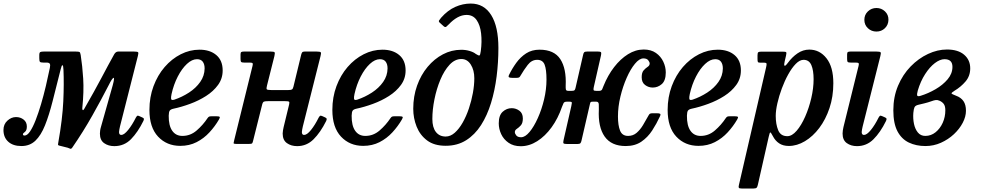

<svg xmlns="http://www.w3.org/2000/svg" viewBox="-64 -810 5601 1080"><path d="M711.5 -495 611 -99Q609.5 -93.5 607.5 -82.5Q605.5 -71.5 605.5 -67.5Q605.5 -51 618.5 -51Q634 -51 656.8 -79Q679.5 -107 700 -148Q704 -155.5 707.8 -158.2Q711.5 -161 719.5 -157L737 -149Q744 -146 745.2 -142.5Q746.5 -139 743 -130.5Q711.5 -66.5 673 -27.2Q634.5 12 579 12Q545.5 12 521.8 -4.8Q498 -21.5 498 -58.5Q498 -64 499.2 -74.5Q500.5 -85 503 -93L570 -330Q582.5 -376.5 574 -372Q565.5 -367.5 548.5 -333Q505.5 -249 455.2 -159.8Q405 -70.5 342 21Q336.5 28.5 330.8 26.5Q325 24.5 317 21L267.5 8.5Q262 6.5 262.2 2.8Q262.5 -1 264 -9Q287.5 -141.5 292 -240.2Q296.5 -339 293 -418Q292 -442 287.5 -443.2Q283 -444.5 277.5 -421Q252.5 -321.5 232.2 -241.8Q212 -162 189.2 -105.2Q166.5 -48.5 135 -18.5Q103.5 11.5 56.5 11.5Q9.5 11.5 -17.5 -12.8Q-44.5 -37 -44.5 -79Q-44.5 -111 -22.5 -131.2Q-0.5 -151.5 26 -151.5Q51 -151.5 69 -137.2Q87 -123 87 -98.5Q87 -76 76 -68Q65 -60 65 -55Q65 -47.5 74 -47.5Q89.5 -47.5 105.2 -71Q121 -94.5 136.5 -134.2Q152 -174 166.8 -223.8Q181.5 -273.5 194 -326.5Q206.5 -379.5 216.5 -428.5Q220 -445 216 -451.5Q212 -458 197.5 -458H179.5Q164 -458 160.5 -462.5Q157 -467 157 -483V-500Q157 -514.5 162.8 -517.2Q168.5 -520 182 -520H362Q379 -520 383.2 -517.5Q387.5 -515 390 -500Q399.5 -439.5 404 -367.8Q408.5 -296 399 -203Q398 -194.5 401.2 -191.2Q404.5 -188 409.5 -197Q469 -300.5 506.8 -372.2Q544.5 -444 578 -504Q587 -520 601 -520H690Q709.5 -520 712.8 -516Q716 -512 711.5 -495Z M776.5 -191.5Q776.5 -263.5 799.5 -325.2Q822.5 -387 862.2 -433Q902 -479 952.8 -504.8Q1003.5 -530.5 1058.5 -530.5Q1117 -530.5 1152.8 -500.2Q1188.5 -470 1188.5 -413.5Q1188.5 -368 1162.5 -332.2Q1136.5 -296.5 1095 -270Q1053.5 -243.5 1005 -225.8Q956.5 -208 911.5 -198.5Q896 -195 890.8 -187.8Q885.5 -180.5 885 -159Q884.5 -103.5 904.8 -74.5Q925 -45.5 962 -45.5Q1007 -45.5 1042.2 -76Q1077.5 -106.5 1103.5 -145.5Q1108 -152 1112.2 -154Q1116.5 -156 1128 -156H1153Q1168.5 -156 1171.5 -152.5Q1174.5 -149 1167.5 -137.5Q1145.5 -99.5 1114.2 -65.5Q1083 -31.5 1042 -10.5Q1001 10.5 950 10.5Q874 10.5 825.2 -41.5Q776.5 -93.5 776.5 -191.5ZM917 -249.5Q960 -264 999 -289.2Q1038 -314.5 1062.2 -349Q1086.5 -383.5 1087 -425Q1087 -449 1076.5 -463Q1066 -477 1044 -477Q1016 -477 987.5 -450.5Q959 -424 936 -379.5Q913 -335 901 -281Q897 -262.5 898.5 -253.5Q900 -244.5 917 -249.5Z M1739 -494.5 1639.5 -99Q1638 -93.5 1636 -82.5Q1634 -71.5 1634 -67.5Q1634 -51 1646.5 -51Q1663 -51 1685.5 -79Q1708 -107 1728 -147.5Q1732 -155 1736 -158Q1740 -161 1748.5 -157L1765 -149.5Q1772.5 -146 1773.5 -142Q1774.5 -138 1770.5 -129Q1738.5 -65 1699.8 -26.5Q1661 12 1607.5 12Q1573.5 12 1549.8 -5Q1526 -22 1526 -59Q1526 -66 1527.8 -77Q1529.5 -88 1531.5 -95.5L1562 -221Q1565.5 -235 1561.5 -238Q1557.5 -241 1539.5 -241H1444.5Q1427.5 -241 1421 -238.5Q1414.5 -236 1411 -223L1359 -15.5Q1356.5 -5.5 1353.5 -3Q1350.5 -0.5 1337 -0.5H1265Q1249 -0.5 1250 -5.5Q1251 -10.5 1253.5 -22L1356.5 -439.5Q1359.5 -451 1356.5 -454.5Q1353.5 -458 1340 -458H1309.5Q1296.5 -458 1292.8 -461.5Q1289 -465 1289 -478V-503.5Q1289 -514.5 1293.2 -517.2Q1297.5 -520 1308 -520H1457.5Q1477.5 -520 1480.5 -515.8Q1483.5 -511.5 1479.5 -494.5L1438 -329.5Q1433.5 -312.5 1436.5 -308Q1439.5 -303.5 1462 -303.5H1558Q1573 -303.5 1578.2 -306.8Q1583.5 -310 1586.5 -322L1630.5 -503.5Q1632.5 -511 1635.8 -515.5Q1639 -520 1649.5 -520H1717Q1737 -520 1740.2 -515.8Q1743.5 -511.5 1739 -494.5Z M1805.5 -191.5Q1805.5 -263.5 1828.5 -325.2Q1851.5 -387 1891.2 -433Q1931 -479 1981.8 -504.8Q2032.5 -530.5 2087.5 -530.5Q2146 -530.5 2181.8 -500.2Q2217.5 -470 2217.5 -413.5Q2217.5 -368 2191.5 -332.2Q2165.5 -296.5 2124 -270Q2082.5 -243.5 2034 -225.8Q1985.5 -208 1940.5 -198.5Q1925 -195 1919.8 -187.8Q1914.5 -180.5 1914 -159Q1913.5 -103.5 1933.8 -74.5Q1954 -45.5 1991 -45.5Q2036 -45.5 2071.2 -76Q2106.5 -106.5 2132.5 -145.5Q2137 -152 2141.2 -154Q2145.5 -156 2157 -156H2182Q2197.5 -156 2200.5 -152.5Q2203.5 -149 2196.5 -137.5Q2174.5 -99.5 2143.2 -65.5Q2112 -31.5 2071 -10.5Q2030 10.5 1979 10.5Q1903 10.5 1854.2 -41.5Q1805.5 -93.5 1805.5 -191.5ZM1946 -249.5Q1989 -264 2028 -289.2Q2067 -314.5 2091.2 -349Q2115.5 -383.5 2116 -425Q2116 -449 2105.5 -463Q2095 -477 2073 -477Q2045 -477 2016.5 -450.5Q1988 -424 1965 -379.5Q1942 -335 1930 -281Q1926 -262.5 1927.5 -253.5Q1929 -244.5 1946 -249.5Z M2260.5 -198Q2260.5 -268 2282 -328.2Q2303.5 -388.5 2341.2 -433.8Q2379 -479 2427.5 -504.5Q2476 -530 2530.5 -530Q2556 -530 2578.2 -523.2Q2600.5 -516.5 2612.5 -506.5Q2628 -496.5 2632.8 -498Q2637.5 -499.5 2640.5 -523Q2647.5 -575.5 2642.2 -622Q2637 -668.5 2617 -697.2Q2597 -726 2560.5 -726Q2534.5 -726 2509.2 -712Q2484 -698 2460.5 -673Q2452 -664 2446 -659.5Q2440 -655 2431.5 -662.5L2411.5 -680.5Q2402 -688.5 2405.5 -694.5Q2409 -700.5 2417 -710Q2454.5 -752.5 2497 -771.2Q2539.5 -790 2584 -790Q2658.5 -790 2699 -725.2Q2739.5 -660.5 2739.5 -540Q2739.5 -459.5 2729.5 -380.2Q2719.5 -301 2698 -230.8Q2676.5 -160.5 2641.8 -106.2Q2607 -52 2557.8 -21Q2508.5 10 2443 10Q2378.5 10 2338.5 -20Q2298.5 -50 2279.5 -97.8Q2260.5 -145.5 2260.5 -198ZM2368 -141Q2368 -93 2388 -67.5Q2408 -42 2443 -42Q2470 -42 2494.2 -63.5Q2518.5 -85 2538.8 -120.8Q2559 -156.5 2573.5 -199.8Q2588 -243 2596 -287.2Q2604 -331.5 2604 -369.5Q2604 -415.5 2584.2 -446.8Q2564.5 -478 2531.5 -478Q2494.5 -478 2464.5 -445.5Q2434.5 -413 2413 -361.5Q2391.5 -310 2379.8 -251.5Q2368 -193 2368 -141Z M3681 -402.5Q3681 -357 3658.8 -337.2Q3636.5 -317.5 3607.5 -317.5Q3584 -317.5 3564.8 -331.8Q3545.5 -346 3545.5 -375.5Q3545.5 -402 3556.5 -414.2Q3567.5 -426.5 3578.8 -433.8Q3590 -441 3590.5 -452Q3590.5 -461 3582.2 -471.2Q3574 -481.5 3555 -481.5Q3532.5 -481.5 3507.5 -451.2Q3482.5 -421 3461 -372.2Q3439.5 -323.5 3425.8 -266.5Q3412 -209.5 3412 -155Q3412 -104.5 3424 -75Q3436 -45.5 3469 -45.5Q3497 -45.5 3517 -62.8Q3537 -80 3552.8 -106.2Q3568.5 -132.5 3584 -160.5Q3587.5 -167.5 3591.8 -170.2Q3596 -173 3607.5 -173H3629.5Q3644.5 -173 3649 -170Q3653.5 -167 3648.5 -156Q3629.5 -114.5 3604.5 -76Q3579.5 -37.5 3543.5 -13Q3507.5 11.5 3455.5 11.5Q3375 11.5 3337.2 -42Q3299.5 -95.5 3304.5 -193.5Q3305 -208 3304.2 -223Q3303.5 -238 3290.5 -238H3269.5Q3260 -238 3258 -235.2Q3256 -232.5 3254 -223L3207 -19.5Q3205 -9.5 3201 -4.8Q3197 0 3184.5 0H3125.5Q3108.5 0 3105.8 -4Q3103 -8 3106 -21.5L3149.5 -212.5Q3152.5 -225 3152.8 -231.5Q3153 -238 3140 -238H3124.5Q3110 -238 3106 -229.8Q3102 -221.5 3097 -208.5Q3075 -144 3038.8 -94Q3002.5 -44 2957.8 -15.8Q2913 12.5 2865 12.5Q2824.5 12.5 2796.8 -6.8Q2769 -26 2755.2 -55.5Q2741.5 -85 2741.5 -116Q2741.5 -161.5 2763.8 -181.5Q2786 -201.5 2814.5 -201.5Q2838 -201.5 2857.5 -187.2Q2877 -173 2877 -143.5Q2877 -117.5 2865.8 -105Q2854.5 -92.5 2843.2 -85.2Q2832 -78 2832 -67Q2832 -58 2840.2 -48Q2848.5 -38 2867 -38Q2890 -38 2914.8 -67.8Q2939.5 -97.5 2961.2 -145.8Q2983 -194 2996.5 -250.8Q3010 -307.5 3010 -362Q3010 -419 2999.5 -446.2Q2989 -473.5 2957.5 -473.5Q2926.5 -473.5 2904.5 -445Q2882.5 -416.5 2864 -384.5Q2860.5 -377.5 2856.2 -374.8Q2852 -372 2840.5 -372H2819Q2804 -372 2799.2 -375.2Q2794.5 -378.5 2799.5 -389Q2816.5 -424 2840 -456.5Q2863.5 -489 2895.5 -509.8Q2927.5 -530.5 2971 -530.5Q3053 -530.5 3087.8 -477.2Q3122.5 -424 3118 -327.5Q3117.5 -313.5 3119.2 -306.2Q3121 -299 3132.5 -299H3151.5Q3163 -299 3166.8 -301.8Q3170.5 -304.5 3173 -314L3216 -501.5Q3218 -511.5 3222 -515.8Q3226 -520 3238.5 -520H3298.5Q3316 -520 3317.5 -514.5Q3319 -509 3316 -496L3276 -320Q3273.5 -308 3275 -303.5Q3276.5 -299 3288.5 -299H3307Q3319 -299 3323.2 -307.8Q3327.5 -316.5 3331 -327Q3355 -386.5 3390.5 -432.5Q3426 -478.5 3468.5 -505Q3511 -531.5 3557 -531.5Q3598 -531.5 3625.5 -512.2Q3653 -493 3667 -463.2Q3681 -433.5 3681 -402.5Z M3691.5 -191.5Q3691.5 -263.5 3714.5 -325.2Q3737.5 -387 3777.2 -433Q3817 -479 3867.8 -504.8Q3918.5 -530.5 3973.5 -530.5Q4032 -530.5 4067.8 -500.2Q4103.5 -470 4103.5 -413.5Q4103.5 -368 4077.5 -332.2Q4051.5 -296.5 4010 -270Q3968.5 -243.5 3920 -225.8Q3871.5 -208 3826.5 -198.5Q3811 -195 3805.8 -187.8Q3800.5 -180.5 3800 -159Q3799.5 -103.5 3819.8 -74.5Q3840 -45.5 3877 -45.5Q3922 -45.5 3957.2 -76Q3992.5 -106.5 4018.5 -145.5Q4023 -152 4027.2 -154Q4031.5 -156 4043 -156H4068Q4083.5 -156 4086.5 -152.5Q4089.5 -149 4082.5 -137.5Q4060.5 -99.5 4029.2 -65.5Q3998 -31.5 3957 -10.5Q3916 10.5 3865 10.5Q3789 10.5 3740.2 -41.5Q3691.5 -93.5 3691.5 -191.5ZM3832 -249.5Q3875 -264 3914 -289.2Q3953 -314.5 3977.2 -349Q4001.5 -383.5 4002 -425Q4002 -449 3991.5 -463Q3981 -477 3959 -477Q3931 -477 3902.5 -450.5Q3874 -424 3851 -379.5Q3828 -335 3816 -281Q3812 -262.5 3813.5 -253.5Q3815 -244.5 3832 -249.5Z M4220 -519.5H4338Q4355.5 -519.5 4358.2 -516.2Q4361 -513 4357.5 -497.5L4350 -465.5Q4345 -445.5 4348.8 -440.8Q4352.5 -436 4367 -455.5Q4391.5 -489 4422.2 -510Q4453 -531 4488.5 -531Q4546.5 -531 4585 -482.2Q4623.5 -433.5 4623.5 -342Q4623.5 -266.5 4602 -202.2Q4580.5 -138 4544.5 -90.2Q4508.5 -42.5 4463.8 -15.8Q4419 11 4373 11Q4340.5 11 4318.5 -3.8Q4296.5 -18.5 4283.5 -44Q4272.5 -65 4269 -65.2Q4265.5 -65.5 4260 -40.5L4199.5 227Q4197 239.5 4192.8 245Q4188.5 250.5 4173.5 250.5H4109.5Q4094 250.5 4091.8 246Q4089.5 241.5 4092.5 230L4245.5 -432Q4248.5 -445.5 4248 -451.5Q4247.5 -457.5 4232.5 -457.5H4211.5Q4201 -457.5 4199 -461.8Q4197 -466 4197 -478.5V-499Q4197 -513.5 4201.8 -516.5Q4206.5 -519.5 4220 -519.5ZM4299.5 -158Q4299.5 -111.5 4313.2 -77.8Q4327 -44 4364.5 -44Q4391 -44 4417.2 -74.5Q4443.5 -105 4465 -153.8Q4486.5 -202.5 4499.5 -258.2Q4512.5 -314 4512.5 -364.5Q4512.5 -414.5 4499.8 -444Q4487 -473.5 4456 -473.5Q4434.5 -473.5 4412.2 -450.8Q4390 -428 4369.8 -391.5Q4349.5 -355 4333.8 -312.5Q4318 -270 4308.8 -229.2Q4299.5 -188.5 4299.5 -158Z M4798 -698.5Q4798 -727 4818 -746Q4838 -765 4866 -765Q4894 -765 4914 -746Q4934 -727 4933.5 -698.5Q4933 -670 4913.5 -651.2Q4894 -632.5 4866 -632.5Q4838 -632.5 4818 -651.2Q4798 -670 4798 -698.5ZM4888 -494.5 4788.5 -99Q4787 -93.5 4785 -82.5Q4783 -71.5 4783 -67.5Q4783 -51 4796 -51Q4812 -51 4834.8 -79Q4857.5 -107 4877.5 -147.5Q4881.5 -155 4885.2 -158Q4889 -161 4897.5 -157L4914.5 -149.5Q4922 -146 4922.8 -142Q4923.5 -138 4919.5 -129Q4888 -65 4849.2 -26.5Q4810.5 12 4756.5 12Q4723 12 4699.2 -5Q4675.5 -22 4675.5 -59Q4675.5 -66 4677 -77Q4678.5 -88 4680.5 -95.5L4765.5 -439.5Q4768.5 -451 4765.5 -454.5Q4762.5 -458 4749.5 -458H4721.5Q4708 -458 4704.5 -461.5Q4701 -465 4701 -478V-503.5Q4701 -514.5 4705.2 -517.2Q4709.5 -520 4719.5 -520H4866.5Q4886 -520 4889.2 -515.8Q4892.5 -511.5 4888 -494.5Z M4961 -189.5Q4961 -265 4987.5 -327.8Q5014 -390.5 5058.2 -436Q5102.5 -481.5 5156 -506.5Q5209.5 -531.5 5262.5 -531.5Q5325 -531.5 5359.2 -502.2Q5393.5 -473 5393.5 -425.5Q5393.5 -382.5 5367.2 -351.8Q5341 -321 5305 -299.5Q5286.5 -288 5288.5 -284.2Q5290.5 -280.5 5314 -271.5Q5341.5 -261.5 5355.5 -241.2Q5369.5 -221 5369.5 -187Q5369.5 -154 5351.5 -119.5Q5333.5 -85 5301.8 -55.2Q5270 -25.5 5228.8 -7Q5187.5 11.5 5141.5 11.5Q5089.5 11.5 5048.5 -8Q5007.5 -27.5 4984.2 -71.5Q4961 -115.5 4961 -189.5ZM5115.5 -271.5Q5157.5 -284.5 5198.5 -308.2Q5239.5 -332 5266.5 -364Q5293.5 -396 5293.5 -434Q5293.5 -477 5249 -477Q5223.5 -477 5194.5 -455Q5165.5 -433 5139.8 -393Q5114 -353 5098.5 -300.5Q5093 -280.5 5095.2 -273Q5097.5 -265.5 5115.5 -271.5ZM5175 -240.5Q5155.5 -233.5 5136.8 -229Q5118 -224.5 5101.5 -220.5Q5085 -216.5 5080.2 -207Q5075.5 -197.5 5073.5 -174.5Q5071 -142.5 5077.2 -113Q5083.5 -83.5 5099.2 -64.5Q5115 -45.5 5141 -45.5Q5173 -45.5 5198.5 -66Q5224 -86.5 5238.8 -119.2Q5253.5 -152 5253.5 -189.5Q5253.5 -214 5244.2 -225.8Q5235 -237.5 5220.5 -243.5Q5209.5 -248.5 5199.5 -247.2Q5189.5 -246 5175 -240.5Z"/></svg>

Font: Besley* Narrow Medium
Style: Italic
Weight: 500
Width: 4
Italic angle: -13°
Designer: Owen Earl
Foundry: indestructible type*
Version: Version 3.000; ttfautohint (v1.8.3)